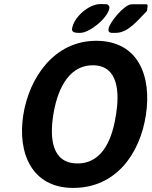

<svg xmlns="http://www.w3.org/2000/svg" viewBox="-20 -914 743 941"><path d="M94 -350C65 -163 136 7 339 7C548 7 666 -160 695 -350C724 -538 660 -714 451 -714C247 -714 123 -535 94 -350ZM241 -350C257 -453 305 -594 435 -594C563 -594 565 -455 549 -354C533 -249 491 -113 360 -113C231 -113 224 -242 241 -350ZM333 -773C330 -751 361 -753 374 -753C419 -753 509 -826 516 -874C517 -883 515 -887 505 -893C500 -894 476 -894 471 -894C417 -894 342 -832 333 -773ZM512 -773C508 -749 529 -753 548 -753C609 -753 658 -818 700 -860L702 -873C702 -876 707 -893 698 -893H625C590 -893 517 -805 512 -773Z"/></svg>

Font: Asimov Print
Style: CIt
Weight: 500
Designer: Google
Version: Version 2.000980: 2014